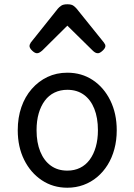

<svg xmlns="http://www.w3.org/2000/svg" viewBox="-20 -859 629 898"><path d="M295 19Q228 19 175.5 -16Q123 -51 93 -111.5Q63 -172 63 -250Q63 -309 80 -358Q97 -407 128.5 -443Q160 -479 202 -499Q244 -519 295 -519Q362 -519 414 -484.5Q466 -450 496 -389Q526 -328 526 -250Q526 -203 515 -162Q504 -121 483.5 -88Q463 -55 434.5 -31Q406 -7 370.5 6Q335 19 295 19ZM295 -61Q328 -61 354.5 -74Q381 -87 399.5 -112Q418 -137 428 -172Q438 -207 438 -250Q438 -308 421 -350.5Q404 -393 372 -416Q340 -439 295 -439Q262 -439 235 -426Q208 -413 189.5 -388Q171 -363 161 -328.5Q151 -294 151 -250Q151 -192 168.5 -149.5Q186 -107 218 -84Q250 -61 295 -61ZM153 -610Q143 -610 130.5 -622Q118 -634 118 -644Q118 -647 119 -650Q120 -653 124 -660L251 -819Q257 -826 266.5 -832.5Q276 -839 295 -839Q314 -839 323 -832.5Q332 -826 338 -819L466 -660Q471 -653 472 -650Q473 -647 473 -644Q473 -634 460 -622Q447 -610 438 -610Q431 -610 425 -613.5Q419 -617 413 -623L295 -739L178 -623Q171 -617 165 -613.5Q159 -610 153 -610Z"/></svg>

Font: Playwrite PL
Style: Regular
Weight: 400
Designer: Veronika Burian, José Scaglione
Foundry: TypeTogether
Version: Version 1.002